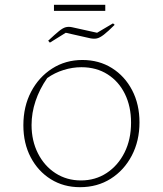

<svg xmlns="http://www.w3.org/2000/svg" viewBox="-20 -771 676 797"><path d="M312 6Q244 6 191 -27Q138 -60 107.5 -118Q77 -176 77 -251Q77 -329 109 -390Q141 -451 196.5 -486.5Q252 -522 322 -522Q391 -522 444.5 -488.5Q498 -455 528.5 -396.5Q559 -338 559 -263Q559 -186 527 -125Q495 -64 439.5 -29Q384 6 312 6ZM316 -22Q376 -22 423 -53Q470 -84 497 -138Q524 -192 524 -262Q524 -329 498.5 -381Q473 -433 426.5 -462.5Q380 -492 318 -492Q281 -492 244 -480.5Q207 -469 176 -447Q144 -401 127.5 -351.5Q111 -302 111 -252Q111 -187 137.5 -134.5Q164 -82 210.5 -52Q257 -22 316 -22ZM204 -726V-751H417V-726ZM187 -594 180 -602Q209 -629 225 -642Q241 -655 253 -658Q265 -661 279 -658L383 -635L449 -674L456 -668Q428 -640 411 -627Q394 -614 382 -611.5Q370 -609 355 -612L253 -635Z"/></svg>

Font: Piazzolla SC Thin
Style: Regular
Weight: 100
Designer: Juan Pablo del Peral
Foundry: Huerta Tipografica
Version: Version 1.330